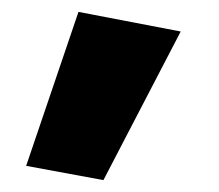

<svg xmlns="http://www.w3.org/2000/svg" viewBox="-20 -130 368 323"><path d="M112 -110 24 149 154 173 284 -77Z"/></svg>

Font: Jost ExtraBold
Style: Regular
Weight: 800
Version: Version 3.710